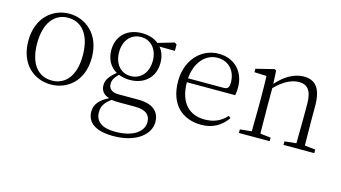

<svg xmlns="http://www.w3.org/2000/svg" viewBox="-86 -834 2494 1405"><g transform="rotate(15 1161.0 -131.0)"><path d="M292 14C414 14 533 -72 533 -253C533 -433 413 -522 292 -522C171 -522 52 -433 52 -253C52 -72 170 14 292 14ZM292 -16C185 -16 119 -101 119 -252C119 -403 185 -491 292 -491C398 -491 465 -403 465 -252C465 -101 398 -16 292 -16Z M841 -197C765 -197 715 -257 715 -345C715 -433 766 -493 843 -493C918 -493 970 -434 970 -346C970 -258 918 -197 841 -197ZM842 -168C952 -168 1028 -237 1028 -345C1028 -392 1015 -431 990 -460L1107 -459V-507L1091 -518L968 -482C937 -508 893 -522 842 -522C731 -522 656 -453 656 -345C656 -276 686 -223 738 -193C688 -152 667 -121 667 -82C667 -41 688 -13 732 0C666 33 631 72 631 128C631 206 691 260 831 260C1010 260 1104 172 1104 83C1104 0 1048 -45 939 -45H792C737 -45 715 -70 715 -105C715 -134 728 -155 757 -184C781 -174 810 -168 842 -168ZM753 7C769 10 787 11 805 11H931C1020 11 1048 49 1048 97C1048 169 975 226 835 226C739 226 686 189 686 117C686 71 706 42 753 7Z M1433 14C1519 14 1583 -25 1627 -88L1612 -102C1569 -54 1516 -30 1446 -30C1333 -30 1252 -101 1251 -260H1617C1621 -275 1623 -296 1623 -320C1623 -435 1547 -522 1424 -522C1295 -522 1187 -416 1187 -252C1187 -73 1290 14 1433 14ZM1252 -290C1261 -413 1333 -491 1423 -491C1512 -491 1563 -425 1563 -341C1563 -306 1554 -290 1522 -290Z M2140 0H2286V-27L2205 -36L2203 -226V-335C2203 -471 2154 -522 2069 -522C2004 -522 1933 -489 1865 -412L1860 -511L1847 -519L1710 -485V-459L1802 -455C1804 -405 1805 -350 1805 -281V-226L1803 -36L1715 -27V0H1948V-27L1868 -36L1866 -226V-380C1938 -454 2000 -474 2045 -474C2106 -474 2143 -438 2143 -334V-226L2141 -36L2053 -27V0Z"/></g></svg>

Font: Noto Serif TC ExtraLight
Style: Regular
Weight: 200
Designer: Ryoko NISHIZUKA 西塚涼子 (kana & ideographs); Frank Grießhammer (Latin, Greek & Cyrillic); Wenlong ZHANG 张文龙 (bopomofo); San
Foundry: Adobe
Version: Version 2.001;hotconv 1.1.0;makeotfexe 2.6.0